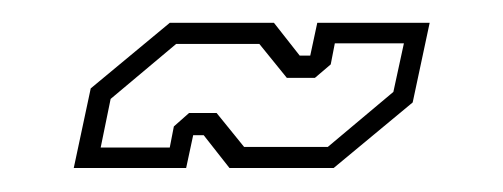

<svg xmlns="http://www.w3.org/2000/svg" viewBox="-20 -398 430 164"><path d="M43 -254.5 57.5 -322.5 125 -378.5H214L236 -350.5H245L251 -378.5H347L332.5 -310.5L265 -254.5H176L154 -282.5H145L139 -254.5ZM66 -272H125L128.5 -290L141.5 -301.5H165L188.5 -272.5H260L316 -319.5L325 -361H266L262.5 -343L249 -331.5H225L201.5 -360.5H130.5L74.5 -313.5Z"/></svg>

Font: Tourney Condensed ExtraLight
Style: Italic
Weight: 200
Width: 3
Italic angle: -12°
Designer: Tyler Finck
Foundry: Etcetera Type Co
Version: Version 1.010; ttfautohint (v1.8.3)